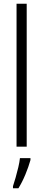

<svg xmlns="http://www.w3.org/2000/svg" viewBox="-20 -780 229 1021"><path d="M122 0H68V-760H122ZM142 71Q132 107 115 148Q98 189 78 221H49V210Q55 192 63 164.5Q71 137 77.5 109Q84 81 86 61H142Z"/></svg>

Font: Noto Sans Telugu ExtraCondensed Light
Style: Regular
Weight: 300
Width: 2
Designer: Jelle Bosma - Monotype Design Team
Foundry: Monotype Imaging Inc.
Version: Version 2.005; ttfautohint (v1.8.4.7-5d5b)